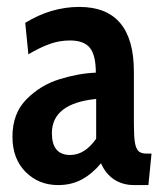

<svg xmlns="http://www.w3.org/2000/svg" viewBox="-20 -525 467 555"><path d="M16 -130Q16 -197 56.5 -238Q97 -279 152 -296Q207 -313 257 -315Q257 -365 240 -386.5Q223 -408 182 -408Q152 -408 124 -398Q96 -388 62 -368L53 -459Q128 -505 209 -505Q367 -505 367 -318V-169Q367 -131 370 -113Q373 -95 380.5 -88Q388 -81 404 -81H418L409 10H368Q334 10 309.5 -6.5Q285 -23 272 -53Q246 -22 216 -6Q186 10 148 10Q92 10 54 -28Q16 -66 16 -130ZM258 -124V-239Q130 -226 130 -140Q130 -77 183 -77Q225 -77 258 -124Z"/></svg>

Font: Cabin Condensed SemiBold
Style: Regular
Weight: 600
Width: 3
Designer: Pablo Impallari
Foundry: Pablo Impallari. http://www.impallari.com Igino Marini. http://www.ikern.com
Version: Version 2.001